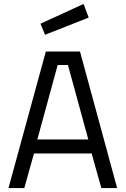

<svg xmlns="http://www.w3.org/2000/svg" viewBox="-20 -952 636 972"><path d="M23 0 212 -691H385L573 0H493L444 -175H152L103 0ZM169 -246H427L324 -623H272ZM208 -776 185 -832 403 -932 429 -863Z"/></svg>

Font: Cairo Play
Style: Regular
Weight: 400
Designer: Mohamed Gaber, Accademia di Belle Arti di Urbino
Foundry: Kief Type Foundry, Accademia di Belle Arti di Urbino
Version: Version 3.119